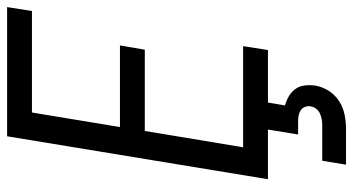

<svg xmlns="http://www.w3.org/2000/svg" viewBox="-247 -528 995 541"><g transform="rotate(-90 250.5 -257.5)"><path d="M16 0 137 -735H501L490 -665H204L163 -417H393L381 -347H152L106 -70H391L380 0ZM57 220 68 153H168Q177 153 185 151.5Q193 150 201 146.5Q209 143 214.5 136Q220 129 221 121Q223 113 220 105Q217 97 210.5 92.5Q204 88 196 86.5Q188 85 180 85H142L156 0H232L224 48Q238 52 250 59Q262 66 270 77Q278 88 280 102.5Q282 117 280 132Q277 152 265.5 170.5Q254 189 236 200.5Q218 212 197.5 216Q177 220 157 220Z"/></g></svg>

Font: Iosevka SS04 Oblique
Style: Regular
Weight: 400
Italic angle: -9°
Monospace: yes
Designer: Belleve Invis
Foundry: Belleve Invis
Version: Version 19.0.0; ttfautohint (v1.8.4)